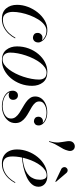

<svg xmlns="http://www.w3.org/2000/svg" viewBox="589 -1389 810 2028"><g transform="rotate(90 994.0 -375.0)"><path d="M179.5 10Q107.5 10 69.2 -34.5Q31 -79 31 -150Q31 -208 52.5 -264.8Q74 -321.5 111.2 -368Q148.5 -414.5 196.2 -442.2Q244 -470 297 -470Q338.5 -470 367.8 -454.2Q397 -438.5 412.8 -416.5Q428.5 -394.5 428.5 -375Q428.5 -348.5 413.8 -333.2Q399 -318 377 -318Q358.5 -318 343 -330Q327.5 -342 327.5 -368Q327.5 -388.5 341.5 -403.2Q355.5 -418 374.5 -418Q389 -418 401 -414.5Q413 -411 420.2 -401.8Q427.5 -392.5 427.5 -375H420.5Q420.5 -393 406 -413Q391.5 -433 365.2 -446.8Q339 -460.5 304 -460.5Q270 -460.5 239.8 -436.8Q209.5 -413 185 -373.5Q160.5 -334 142.5 -286.8Q124.5 -239.5 115 -192.2Q105.5 -145 105.5 -106.5Q105.5 -60 125.2 -30.2Q145 -0.5 186 -0.5Q229 -0.5 265.2 -18.2Q301.5 -36 330 -66.2Q358.5 -96.5 378.5 -133L385.5 -129.5Q366 -92 336 -60.2Q306 -28.5 266.8 -9.2Q227.5 10 179.5 10Z M618.5 10Q543 10 506.5 -36Q470 -82 470 -149.5Q470 -215 491.8 -273Q513.5 -331 551 -375.2Q588.5 -419.5 636.8 -444.8Q685 -470 738 -470Q814 -470 850.2 -423.8Q886.5 -377.5 886.5 -310Q886.5 -244.5 864.8 -186.5Q843 -128.5 805.5 -84.2Q768 -40 719.8 -15Q671.5 10 618.5 10ZM610 2.5Q637.5 2.5 663.5 -15.5Q689.5 -33.5 713 -64.2Q736.5 -95 756.2 -134Q776 -173 790.2 -216.2Q804.5 -259.5 812.5 -302.2Q820.5 -345 820.5 -382Q820.5 -419 802.5 -440.5Q784.5 -462 746 -462Q719 -462 692.8 -444Q666.5 -426 643 -395.2Q619.5 -364.5 600 -325.5Q580.5 -286.5 566 -243.2Q551.5 -200 543.5 -157.5Q535.5 -115 535.5 -77.5Q535.5 -41 553.8 -19.2Q572 2.5 610 2.5Z M1103.5 10Q1061.5 10 1023.8 -3.2Q986 -16.5 962 -42.2Q938 -68 938 -105Q938 -127 951.2 -143.2Q964.5 -159.5 988 -159.5Q1008.5 -159.5 1021.5 -145.2Q1034.5 -131 1034.5 -109Q1034.5 -86 1020 -74Q1005.5 -62 986.5 -62Q973.5 -62 962.8 -66.5Q952 -71 945.5 -80.5Q939 -90 939 -105H948Q948 -70 969.8 -46Q991.5 -22 1027 -9.8Q1062.5 2.5 1103 2.5Q1131 2.5 1160.8 -6.8Q1190.5 -16 1211.2 -35.5Q1232 -55 1232 -87Q1232 -115 1215.2 -136.2Q1198.5 -157.5 1172 -175Q1145.5 -192.5 1115.5 -209.2Q1085.5 -226 1059 -244.8Q1032.5 -263.5 1015.8 -287Q999 -310.5 999 -342Q999 -379 1020.5 -407.8Q1042 -436.5 1080 -452.8Q1118 -469 1167 -469Q1211 -469 1241.8 -455.5Q1272.5 -442 1288.8 -421.5Q1305 -401 1305 -380Q1305 -353 1291.2 -340.8Q1277.5 -328.5 1260 -328.5Q1241.5 -328.5 1227.2 -340.2Q1213 -352 1213 -376.5Q1213 -395.5 1226.2 -409.5Q1239.5 -423.5 1260 -423.5Q1279 -423.5 1291.5 -411.2Q1304 -399 1304 -380H1295.5Q1295.5 -399.5 1280.5 -418.2Q1265.5 -437 1236.8 -449.2Q1208 -461.5 1167 -461.5Q1141.5 -461.5 1114.8 -453.8Q1088 -446 1069.8 -429.2Q1051.5 -412.5 1051.5 -384.5Q1051.5 -359.5 1067.8 -340.8Q1084 -322 1110 -306.2Q1136 -290.5 1165.5 -274.5Q1195 -258.5 1221 -239Q1247 -219.5 1263.5 -193.8Q1280 -168 1280 -132Q1280 -87.5 1254 -55.8Q1228 -24 1187.5 -7Q1147 10 1103.5 10Z M1471 -488Q1480 -522 1483 -546Q1486 -570 1484.5 -590.2Q1483 -610.5 1479.2 -631.8Q1475.5 -653 1471.5 -681Q1471 -686.5 1470.8 -690.5Q1470.5 -694.5 1470.5 -699Q1470.5 -728.5 1487.2 -744.2Q1504 -760 1525.5 -760Q1547.5 -760 1561 -745.5Q1574.5 -731 1574.5 -709Q1574.5 -704.5 1573.8 -699.5Q1573 -694.5 1571.5 -689Q1564.5 -661 1553.5 -639.8Q1542.5 -618.5 1529.2 -597.8Q1516 -577 1502.8 -551.2Q1489.5 -525.5 1478 -488Z M1706.5 10Q1658.5 10 1625.5 -10.2Q1592.5 -30.5 1575.5 -66.5Q1558.5 -102.5 1558.5 -150Q1558.5 -207.5 1579.5 -264.2Q1600.5 -321 1638.5 -367.5Q1676.5 -414 1727.8 -442Q1779 -470 1839 -470Q1893 -470 1922.8 -443.2Q1952.5 -416.5 1952.5 -377Q1952.5 -336 1924.5 -304.5Q1896.5 -273 1849.8 -251.5Q1803 -230 1746.8 -217.5Q1690.5 -205 1633.5 -201V-208Q1678 -211 1716 -219.2Q1754 -227.5 1783.8 -241.8Q1813.5 -256 1834.8 -277.5Q1856 -299 1867.2 -328.2Q1878.5 -357.5 1878.5 -396Q1878.5 -421 1868.2 -441.8Q1858 -462.5 1832 -462.5Q1803.5 -462.5 1777.8 -445.8Q1752 -429 1729.8 -400.2Q1707.5 -371.5 1689.5 -335Q1671.5 -298.5 1658.8 -258.2Q1646 -218 1639.2 -178Q1632.5 -138 1632.5 -103.5Q1632.5 -44.5 1655.8 -22.5Q1679 -0.5 1714 -0.5Q1756.5 -0.5 1792.8 -18Q1829 -35.5 1857.5 -65.5Q1886 -95.5 1906 -132.5L1912.5 -129Q1893 -91 1863.2 -59.5Q1833.5 -28 1794.2 -9Q1755 10 1706.5 10ZM1897.5 -554.5 1763 -618.5Q1755 -623.5 1750.2 -631.8Q1745.5 -640 1745 -649.8Q1744.5 -659.5 1749.5 -667.5Q1753 -673.5 1759.2 -678Q1765.5 -682.5 1773.2 -684Q1781 -685.5 1789.2 -683Q1797.5 -680.5 1805.5 -673L1902 -559.5Z"/></g></svg>

Font: Bodoni Moda 28pt
Style: Italic
Weight: 400
Italic angle: -13°
Designer: Owen Earl
Foundry: indestructible type
Version: Version 2.004